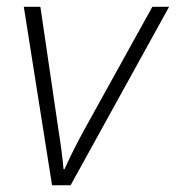

<svg xmlns="http://www.w3.org/2000/svg" viewBox="-20 -551 523 571"><path d="M134.8 0 50.8 -530.8H100.1L152.8 -171.9Q165.5 -91.3 168.9 -47.9H171.9Q196.8 -104 234.9 -172.9L433.1 -530.8H482.9L189.9 0Z"/></svg>

Font: TypoPRO Open Sans
Style: Italic
Weight: 300
Italic angle: -12°
Foundry: Ascender Corporation
Version: Version 1.10